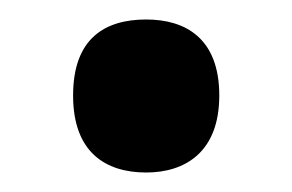

<svg xmlns="http://www.w3.org/2000/svg" viewBox="-20 -453 300 197"><path d="M130 -276C170 -276 205 -297 205 -355C205 -414 170 -433 130 -433C88 -433 55 -414 55 -355C55 -297 88 -276 130 -276Z"/></svg>

Font: Noto Serif Hebrew ExtraCondensed ExtraBold
Style: Regular
Weight: 800
Width: 2
Designer: Monotype Design Team
Foundry: Monotype Imaging Inc.
Version: Version 2.004